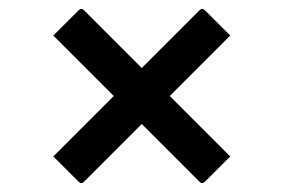

<svg xmlns="http://www.w3.org/2000/svg" viewBox="-20 -516 640 432"><path d="M100 -164 236 -300 100 -436 157 -493Q160 -496 163 -496Q166 -496 169 -493L299 -363L429 -493Q432 -496 435 -496Q438 -496 441 -493L498 -436L362 -300L498 -164L441 -107Q438 -104 435 -104Q432 -104 429 -107L299 -237L169 -107Q166 -104 163 -104Q160 -104 157 -107Z"/></svg>

Font: Recursive Mn Lnr St
Style: Regular
Weight: 400
Monospace: yes
Version: Version 1.079;hotconv 1.0.112;makeotfexe 2.5.65598; ttfautoh